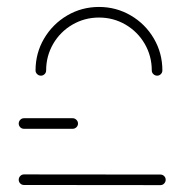

<svg xmlns="http://www.w3.org/2000/svg" viewBox="-20 -538 536 558"><path d="M34.4 -15.6Q34.4 -21.9 38.9 -26.5Q43.3 -31.1 49.6 -31.1L446.3 -30.7Q452.6 -30.7 457 -26.3Q461.5 -21.9 461.5 -15.6Q461.5 -9.3 457 -4.6Q452.6 0 446.3 0L49.6 -0.4Q43.3 -0.4 38.9 -4.8Q34.4 -9.3 34.4 -15.6ZM34.4 -178.9Q34.4 -185.2 38.9 -189.8Q43.3 -194.4 49.6 -194.4H191.1Q197.4 -194.4 202 -189.8Q206.7 -185.2 206.7 -178.9Q206.7 -172.6 202 -168.1Q197.4 -163.7 191.1 -163.7H49.6Q43.3 -163.7 38.9 -168.1Q34.4 -172.6 34.4 -178.9ZM98.9 -318.1Q92.6 -318.1 88 -322.6Q83.3 -327 83.3 -333.3Q83.3 -383.7 108.1 -425.9Q133 -468.1 175.2 -493Q217.4 -517.8 267.8 -517.8Q317.8 -517.8 360.2 -493Q402.6 -468.1 427.2 -425.9Q451.9 -383.7 451.9 -333.3Q451.9 -327 447.4 -322.6Q443 -318.1 436.7 -318.1Q430.4 -318.1 425.7 -322.6Q421.1 -327 421.1 -333.3Q421.1 -375.2 400.6 -410.6Q380 -445.9 344.8 -466.5Q309.6 -487 267.8 -487Q225.9 -487 190.6 -466.5Q155.2 -445.9 134.6 -410.6Q114.1 -375.2 114.1 -333.3Q114.1 -327 109.6 -322.6Q105.2 -318.1 98.9 -318.1Z"/></svg>

Font: 26F Galaxy Sans Ultra Light
Style: Regular
Weight: 200
Designer: C₂₉H₂₅N₃O₅
Version: Version 1.100